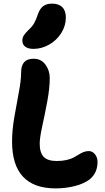

<svg xmlns="http://www.w3.org/2000/svg" viewBox="-20 -1024 580 1065"><path d="M166 -752.9Q135.7 -752.9 119.9 -765.1Q104 -777.3 104 -798.8Q104 -814.5 112.1 -827.4Q120.1 -840.3 137.2 -856.9Q158.2 -876 169.2 -895Q180.2 -914.1 190.9 -946.8Q202.6 -978.5 221.2 -991.2Q239.7 -1003.9 269 -1003.9Q305.7 -1003.9 325.4 -984.4Q345.2 -964.8 345.2 -926.8Q345.2 -880.9 319.6 -840.3Q293.9 -799.8 252.4 -776.4Q210.9 -752.9 166 -752.9ZM289.1 21Q46.9 21 46.9 -238.8Q46.9 -301.8 59.6 -375Q72.3 -448.2 84.7 -513.4Q97.2 -578.6 97.2 -623Q97.2 -698.2 166 -698.2Q208 -698.2 231.9 -665.8Q255.9 -633.3 255.9 -591.8Q255.9 -533.7 241.9 -459.7Q228 -385.7 214.1 -322.5Q200.2 -259.3 200.2 -227.1Q200.2 -177.7 222.2 -154.3Q244.1 -130.9 294.9 -130.9Q324.7 -130.9 348.9 -136.5Q373 -142.1 388.2 -150.1Q403.3 -158.2 416.3 -166.5Q429.2 -174.8 443.1 -180.4Q457 -186 472.2 -186Q493.2 -186 507.1 -168Q521 -149.9 521 -126Q521 -64.5 477.1 -28.8Q443.8 -3.9 393.3 8.5Q342.8 21 289.1 21Z"/></svg>

Font: Shantell Sans Bouncy
Style: Bold
Weight: 700
Designer: Stephen Nixon, Anya Danilova, Shantell Martin
Foundry: Arrow Type
Version: Version 1.006;[9816181b4]